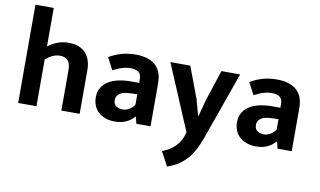

<svg xmlns="http://www.w3.org/2000/svg" viewBox="-92 -912 2287 1374"><g transform="rotate(10 1051.5 -225.5)"><path d="M195 -339V0H62V-714H195V-434C214 -449 237 -462 262 -472C287 -482 314 -487 343 -487C371 -487 396 -483 417 -475C438 -466 455 -455 469 -440C482 -425 492 -407 499 -386C506 -365 509 -342 509 -317V0H376V-294C376 -327 369 -350 356 -364C343 -378 323 -385 298 -385C281 -385 263 -381 245 -373C226 -364 210 -353 195 -339Z M685 -347 639 -435C668 -452 698 -465 730 -474C762 -483 796 -487 832 -487C861 -487 887 -484 911 -477C934 -470 955 -460 972 -446C989 -431 1002 -413 1011 -391C1020 -368 1024 -341 1024 -310V0H921L909 -49H905C890 -30 870 -16 847 -5C823 6 795 11 764 11C738 11 715 7 695 -1C675 -8 658 -19 644 -32C630 -45 620 -60 613 -78C606 -96 602 -115 602 -136C602 -163 608 -187 620 -207C631 -226 647 -242 668 -255C689 -268 713 -277 741 -283C768 -289 798 -292 830 -292H890V-321C890 -343 883 -359 870 -370C856 -380 837 -385 812 -385C793 -385 773 -382 753 -376C732 -370 710 -360 685 -347ZM891 -134V-209L848 -208C807 -207 779 -200 763 -188C747 -175 739 -160 739 -143C739 -120 746 -105 760 -97C773 -88 789 -84 806 -84C823 -84 840 -89 856 -99C871 -109 883 -121 891 -134Z M1285 -2 1084 -477H1229L1314 -250L1346 -134H1350L1381 -251L1455 -477H1591L1416 17C1406 44 1395 70 1383 95C1370 120 1355 144 1338 165C1320 186 1299 205 1275 222C1251 239 1223 252 1190 263L1135 160C1172 147 1204 127 1229 102C1254 77 1272 46 1281 11Z M1711 -347 1665 -435C1694 -452 1724 -465 1756 -474C1788 -483 1822 -487 1858 -487C1887 -487 1913 -484 1937 -477C1960 -470 1981 -460 1998 -446C2015 -431 2028 -413 2037 -391C2046 -368 2050 -341 2050 -310V0H1947L1935 -49H1931C1916 -30 1896 -16 1873 -5C1849 6 1821 11 1790 11C1764 11 1741 7 1721 -1C1701 -8 1684 -19 1670 -32C1656 -45 1646 -60 1639 -78C1632 -96 1628 -115 1628 -136C1628 -163 1634 -187 1646 -207C1657 -226 1673 -242 1694 -255C1715 -268 1739 -277 1767 -283C1794 -289 1824 -292 1856 -292H1916V-321C1916 -343 1909 -359 1896 -370C1882 -380 1863 -385 1838 -385C1819 -385 1799 -382 1779 -376C1758 -370 1736 -360 1711 -347ZM1917 -134V-209L1874 -208C1833 -207 1805 -200 1789 -188C1773 -175 1765 -160 1765 -143C1765 -120 1772 -105 1786 -97C1799 -88 1815 -84 1832 -84C1849 -84 1866 -89 1882 -99C1897 -109 1909 -121 1917 -134Z"/></g></svg>

Font: Holmes&Hills Bold
Style: Bold
Weight: 500
Designer: Noopur Datye, Girish Dalvi, Yashodeep Gholap, Pallavi Karambelkar
Foundry: Ek Type
Version: ""